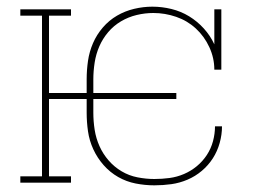

<svg xmlns="http://www.w3.org/2000/svg" viewBox="-20 -548 790 576"><path d="M443 8Q415 8 387 2.5Q359 -3 334.5 -17Q310 -31 291 -52.5Q272 -74 260 -100Q248 -126 244 -154Q240 -182 240 -210V-251H127V-19H193V0H41V-19H106V-501H41V-520H193V-501H127V-269H240V-310Q240 -338 244 -365.5Q248 -393 259 -418.5Q270 -444 288.5 -465.5Q307 -487 331 -501Q355 -515 382.5 -521.5Q410 -528 437 -528Q466 -528 494.5 -521Q523 -514 547.5 -499Q572 -484 591.5 -462.5Q611 -441 623 -415V-520H644V-339H623Q623 -374 608 -406.5Q593 -439 567.5 -462.5Q542 -486 508.5 -497.5Q475 -509 440 -509Q415 -509 390 -503Q365 -497 343 -484Q321 -471 304.5 -451.5Q288 -432 278 -409Q268 -386 264 -360.5Q260 -335 260 -310V-269H509V-251H260V-210Q260 -184 264 -158.5Q268 -133 278.5 -109.5Q289 -86 306 -66.5Q323 -47 345 -34Q367 -21 392.5 -16Q418 -11 443 -11Q466 -11 488.5 -14Q511 -17 532 -26Q553 -35 570.5 -49.5Q588 -64 600.5 -83Q613 -102 619 -124.5Q625 -147 625 -169H646Q646 -144 639 -119Q632 -94 618.5 -73Q605 -52 585.5 -35.5Q566 -19 542.5 -9Q519 1 494 4.5Q469 8 443 8Z"/></svg>

Font: Iosevka Etoile Thin
Style: Regular
Weight: 100
Designer: Belleve Invis
Foundry: Belleve Invis
Version: Version 22.1.2; ttfautohint (v1.8.4)